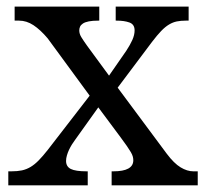

<svg xmlns="http://www.w3.org/2000/svg" viewBox="-20 -556 618 576"><path d="M383.8 -464.8Q383.8 -482.9 368.4 -488.5Q353 -494.1 330.1 -494.1H327.1V-536.1H545.9V-494.1H537.1Q522.5 -494.1 510.5 -491.7Q498.5 -489.3 487.1 -482.4Q475.6 -475.6 463.4 -462.9Q451.2 -450.2 436 -430.2L333 -293L480 -95.2Q502 -65.9 521.7 -54Q541.5 -42 560.1 -42H573.2V0H314.9V-42H319.8Q379.9 -42 379.9 -75.2Q379.9 -80.6 378.4 -86.2Q377 -91.8 372.6 -99.4Q368.2 -106.9 360.8 -117.7Q353.5 -128.4 341.8 -144L274.9 -233.9L205.1 -136.2Q200.7 -130.4 195.8 -122.6Q190.9 -114.7 187 -106.4Q183.1 -98.1 180.7 -89.6Q178.2 -81.1 178.2 -73.2Q178.2 -56.2 192.4 -49.1Q206.5 -42 240.2 -42H243.2V0H4.9V-42H14.2Q32.2 -42 45.9 -44.9Q59.6 -47.9 71.8 -55.2Q84 -62.5 96.2 -75Q108.4 -87.4 123 -106L249 -269L123 -440.9Q101.1 -466.8 80.3 -480.5Q59.6 -494.1 37.1 -494.1H23.9V-536.1H277.8V-494.1H274.9Q257.8 -494.1 246.6 -491.9Q235.4 -489.7 229 -485.6Q222.7 -481.4 220.2 -476.1Q217.8 -470.7 217.8 -464.8Q217.8 -454.6 223.9 -444.6Q230 -434.6 241.2 -418.9L307.1 -329.1L358.9 -403.8Q370.1 -420.9 377 -436Q383.8 -451.2 383.8 -464.8Z"/></svg>

Font: Gandom FD
Style: FD
Weight: 400
Foundry: DejaVu fonts team - Redesigned by Saber Rastikerdar - Based on Samim Font
Version: Version 0.6